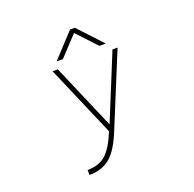

<svg xmlns="http://www.w3.org/2000/svg" viewBox="-163 -919 1326 1315"><g transform="rotate(-20 500.0 -261.5)"><path d="M680.7 -578.1H633.8L501 -720.7L368.2 -578.1H322.3L483.4 -752H518.6ZM515.6 -48.8 710 -524.4H747.1L533.2 -3.9Q482.4 126 422.4 177.7Q362.3 229.5 267.6 229.5V193.4Q349.6 193.4 399.9 149.9Q450.2 106.4 496.1 -5.9L273.4 -524.4H311.5Z"/></g></svg>

Font: GenEi Gothic M ExtraLight
Style: Regular
Weight: 200
Designer: o_tamon (Modified); [Source Han Sans]
Ryoko NISHIZUKA  (kana & ideographs); Paul D. Hunt (Latin, Greek & Cyrillic); Wenl
Version: Version 1.1a;Original Version 1.004